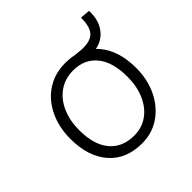

<svg xmlns="http://www.w3.org/2000/svg" viewBox="-161 -738 883 883"><g transform="rotate(-45 280.5 -296.0)"><path d="M289 -504Q388 -504 445.5 -437.5Q503 -371 503 -257Q503 -182 474 -122Q445 -62 394 -27Q343 8 277 8Q174 8 116 -58.5Q58 -125 58 -240Q58 -315 86.5 -375Q115 -435 167 -469.5Q219 -504 289 -504ZM277 -43Q327 -43 365 -70Q403 -97 424.5 -145.5Q446 -194 446 -257Q446 -352 404.5 -403Q363 -454 290 -454Q237 -454 197.5 -426.5Q158 -399 136.5 -350.5Q115 -302 115 -240Q115 -145 157.5 -94Q200 -43 277 -43ZM396 -494Q446 -494 466.5 -519Q487 -544 487 -600L535 -596Q538 -530 502.5 -488.5Q467 -447 401 -447H361L335 -499Q352 -498 366.5 -496Q381 -494 396 -494Z"/></g></svg>

Font: Livvic Light
Style: Regular
Weight: 300
Designer: Jacques Le Bailly, Baron von Fonthausen
Version: Version 1.001; ttfautohint (v1.8.2)